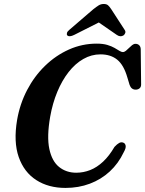

<svg xmlns="http://www.w3.org/2000/svg" viewBox="-20 -933 730 966"><path d="M601 -215Q610 -211.5 612.2 -199.8Q614.5 -188 602.5 -167Q575.5 -110 532 -70Q488.5 -30 432 -8.8Q375.5 12.5 309.5 12.5Q224 12.5 162.5 -27Q101 -66.5 74.2 -142.8Q47.5 -219 66 -329.5Q80 -410.5 116.5 -480.2Q153 -550 207 -602.2Q261 -654.5 327.2 -684Q393.5 -713.5 466.5 -713.5Q498 -713.5 519.8 -707Q541.5 -700.5 556.2 -692Q571 -683.5 581 -677.2Q591 -671 598 -671Q605.5 -671 613.2 -677.2Q621 -683.5 628.8 -691.5Q636.5 -699.5 644.8 -706Q653 -712.5 661.5 -712.5Q673 -712.5 680.2 -705.5Q687.5 -698.5 688 -686L690 -508Q690 -495 682 -488.5Q674 -482 662.5 -482Q640.5 -482 632 -506L621 -542.5Q603 -605.5 570 -632.5Q537 -659.5 485.5 -659.5Q440 -659.5 399.2 -636.2Q358.5 -613 325.2 -570.5Q292 -528 268.2 -470.8Q244.5 -413.5 232.5 -346Q215 -245.5 228.2 -183.5Q241.5 -121.5 277.5 -92.8Q313.5 -64 363.5 -64Q400 -64 434 -77.5Q468 -91 498.8 -119.8Q529.5 -148.5 556 -194Q569.5 -208.5 580 -214Q590.5 -219.5 601 -215ZM511 -837H452.5L567.5 -757.5Q585.5 -745 601.5 -755Q607 -759 610 -766.8Q613 -774.5 607 -783L539.5 -887Q531.5 -899 524 -906Q516.5 -913 502 -913Q488 -913 476.5 -906Q465 -899 450 -887L329 -783Q318.5 -774.5 316.8 -766.8Q315 -759 318.5 -755Q323.5 -750 332.5 -750.8Q341.5 -751.5 353.5 -757.5Z"/></svg>

Font: Fraunces SemiBold
Style: Italic
Weight: 600
Italic angle: -16°
Version: Version 1.000;[b76b70a41]